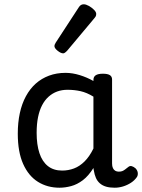

<svg xmlns="http://www.w3.org/2000/svg" viewBox="-20 -859 664 896"><path d="M258 17Q201 17 157 -10.5Q113 -38 88 -94Q63 -150 63 -235Q63 -287 72.5 -331Q82 -375 101 -410Q120 -445 147 -469Q174 -493 209 -506Q244 -519 286 -519Q318 -519 352 -508.5Q386 -498 416 -481V-486Q416 -501 427 -508Q438 -515 460 -515Q482 -515 492.5 -508.5Q503 -502 503 -488V-96Q503 -83 507 -74.5Q511 -66 518 -62Q525 -58 534 -58Q544 -58 550.5 -60.5Q557 -63 563.5 -68Q570 -73 579 -80Q586 -86 595 -83.5Q604 -81 613 -73Q622 -63 623 -52Q624 -41 619 -33Q608 -17 591 -6Q574 5 554.5 11Q535 17 515 17Q492 17 475 12Q458 7 446 -3.5Q434 -14 427.5 -29Q421 -44 418 -63Q418 -64 417 -67.5Q416 -71 416 -75Q393 -38 366.5 -18Q340 2 312 9.5Q284 17 258 17ZM151 -239Q151 -184 164 -144.5Q177 -105 203.5 -84Q230 -63 270 -63Q299 -63 325.5 -73Q352 -83 375 -106Q398 -129 416 -166V-408Q385 -427 356 -433.5Q327 -440 295 -440Q269 -440 247 -432Q225 -424 207 -408Q189 -392 176.5 -368Q164 -344 157.5 -312Q151 -280 151 -239ZM275 -610Q264 -610 249 -622Q234 -634 234 -644Q234 -647 235 -650Q236 -653 240 -660L347 -824Q352 -832 357.5 -835.5Q363 -839 371 -839Q381 -839 394.5 -831.5Q408 -824 418.5 -813.5Q429 -803 429 -794Q429 -787 426.5 -782.5Q424 -778 417 -770L294 -623Q282 -610 275 -610Z"/></svg>

Font: Playwrite FR Trad
Style: Regular
Weight: 400
Designer: Veronika Burian, José Scaglione
Foundry: TypeTogether
Version: Version 1.000